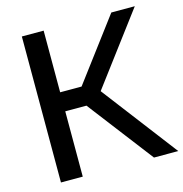

<svg xmlns="http://www.w3.org/2000/svg" viewBox="-109 -840 897 940"><g transform="rotate(-15 340.0 -370.0)"><path d="M85 0V-740H195.5V-427.5H304L538.5 -740H657.5L388.5 -381.5L679.5 0H556.5L303 -331H195.5V0Z"/></g></svg>

Font: Encode Sans SmExp Md
Style: Regular
Weight: 500
Width: 6
Designer: Multiple Designers
Foundry: Impallari Type
Version: Version 3.002; ttfautohint (v1.8.3) -l 8 -r 50 -G 200 -x 14 